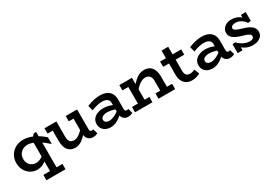

<svg xmlns="http://www.w3.org/2000/svg" viewBox="51 -1631 4124 2877"><g transform="rotate(-30 2112.5 -192.0)"><path d="M263 14Q200 14 148.5 -17.5Q97 -49 66.5 -104.5Q36 -160 36 -230Q36 -287 56.5 -333.5Q77 -380 112.5 -413.5Q148 -447 196 -465Q244 -483 299 -483Q349 -483 397.5 -469Q446 -455 490.5 -432Q535 -409 573 -382Q611 -355 640 -327V-212Q610 -240 571 -270.5Q532 -301 489 -327Q446 -353 402 -369.5Q358 -386 320 -386Q285 -386 255 -375Q225 -364 203 -343Q181 -322 168.5 -294Q156 -266 156 -230Q156 -188 174 -154.5Q192 -121 224.5 -102Q257 -83 300 -83Q333 -84 367.5 -98.5Q402 -113 435 -144.5Q468 -176 495 -226V-140Q469 -94 434.5 -59.5Q400 -25 357.5 -5.5Q315 14 263 14ZM299 218V126H629V218ZM414 210V-403L485 -486H527V210Z M921 14Q881 14 849.5 0Q818 -14 796.5 -40.5Q775 -67 763.5 -108Q752 -149 752 -202V-471H868V-204Q868 -179 873 -159Q878 -139 888.5 -124Q899 -109 917 -101Q935 -93 962 -93Q986 -93 1011 -103.5Q1036 -114 1062 -134.5Q1088 -155 1114.5 -184.5Q1141 -214 1167 -251V-160Q1135 -118 1105 -85.5Q1075 -53 1045.5 -31Q1016 -9 985.5 2.5Q955 14 921 14ZM663 -379V-471H847V-379ZM1231 10Q1196 10 1169.5 -5Q1143 -20 1127.5 -49Q1112 -78 1112 -119V-471H1227V-129Q1227 -106 1236.5 -96Q1246 -86 1258 -86Q1268 -86 1275 -88Q1282 -90 1287 -93L1312 -10Q1299 -3 1277.5 3.5Q1256 10 1231 10ZM1030 -379V-471H1212V-379Z M1834 8Q1804 8 1779 -7Q1754 -22 1739.5 -51Q1725 -80 1725 -121V-299Q1725 -330 1709 -349.5Q1693 -369 1666 -377.5Q1639 -386 1606 -386Q1565 -386 1518 -374.5Q1471 -363 1422 -344L1399 -432Q1455 -456 1512 -469.5Q1569 -483 1621 -483Q1690 -483 1737.5 -461Q1785 -439 1809.5 -397Q1834 -355 1834 -294V-131Q1834 -108 1843 -98Q1852 -88 1866 -88Q1875 -88 1882.5 -90.5Q1890 -93 1895 -95L1918 -12Q1907 -6 1884.5 1Q1862 8 1834 8ZM1534 14Q1490 14 1452.5 -3Q1415 -20 1392.5 -53.5Q1370 -87 1370 -137Q1371 -188 1399.5 -222.5Q1428 -257 1473.5 -274.5Q1519 -292 1568 -292Q1628 -292 1671.5 -278.5Q1715 -265 1761 -243V-170Q1708 -194 1665.5 -201.5Q1623 -209 1590 -209Q1562 -209 1538 -201.5Q1514 -194 1499 -179Q1484 -164 1484 -141Q1484 -121 1495.5 -107.5Q1507 -94 1525.5 -88Q1544 -82 1565 -82Q1588 -82 1619.5 -92Q1651 -102 1687.5 -123.5Q1724 -145 1761 -179L1759 -102Q1724 -67 1687 -40.5Q1650 -14 1612 0Q1574 14 1534 14Z M2447 0V-266Q2447 -291 2440.5 -311Q2434 -331 2421.5 -345.5Q2409 -360 2390 -367.5Q2371 -375 2347 -375Q2321 -375 2294.5 -364.5Q2268 -354 2241 -334Q2214 -314 2187.5 -284.5Q2161 -255 2134 -218V-310Q2166 -352 2196.5 -384Q2227 -416 2257.5 -438.5Q2288 -461 2320 -472Q2352 -483 2389 -483Q2430 -483 2462.5 -469.5Q2495 -456 2517 -429Q2539 -402 2551 -362Q2563 -322 2563 -268V0ZM1958 0V-92H2259V0ZM2060 0V-471H2176V0ZM1958 -379V-471H2150V-379ZM2364 0V-92H2652V0Z M2940 14Q2887 14 2847 -9.5Q2807 -33 2785.5 -77Q2764 -121 2764 -182V-602H2879V-181Q2879 -150 2889 -129Q2899 -108 2917 -98Q2935 -88 2959 -88Q2984 -88 3006 -94Q3028 -100 3047 -109L3081 -24Q3057 -9 3022 2.5Q2987 14 2940 14ZM2663 -379V-471H3028V-379Z M3596 8Q3566 8 3541 -7Q3516 -22 3501.5 -51Q3487 -80 3487 -121V-299Q3487 -330 3471 -349.5Q3455 -369 3428 -377.5Q3401 -386 3368 -386Q3327 -386 3280 -374.5Q3233 -363 3184 -344L3161 -432Q3217 -456 3274 -469.5Q3331 -483 3383 -483Q3452 -483 3499.5 -461Q3547 -439 3571.5 -397Q3596 -355 3596 -294V-131Q3596 -108 3605 -98Q3614 -88 3628 -88Q3637 -88 3644.5 -90.5Q3652 -93 3657 -95L3680 -12Q3669 -6 3646.5 1Q3624 8 3596 8ZM3296 14Q3252 14 3214.5 -3Q3177 -20 3154.5 -53.5Q3132 -87 3132 -137Q3133 -188 3161.5 -222.5Q3190 -257 3235.5 -274.5Q3281 -292 3330 -292Q3390 -292 3433.5 -278.5Q3477 -265 3523 -243V-170Q3470 -194 3427.5 -201.5Q3385 -209 3352 -209Q3324 -209 3300 -201.5Q3276 -194 3261 -179Q3246 -164 3246 -141Q3246 -121 3257.5 -107.5Q3269 -94 3287.5 -88Q3306 -82 3327 -82Q3350 -82 3381.5 -92Q3413 -102 3449.5 -123.5Q3486 -145 3523 -179L3521 -102Q3486 -67 3449 -40.5Q3412 -14 3374 0Q3336 14 3296 14Z M3996 14Q3962 14 3928.5 6Q3895 -2 3865.5 -17.5Q3836 -33 3811 -55Q3786 -77 3768 -105L3817 -106V1H3733V-153L3782 -157Q3804 -132 3837 -109.5Q3870 -87 3907.5 -73.5Q3945 -60 3979 -60Q4003 -60 4019 -65.5Q4035 -71 4044 -82Q4053 -93 4053 -108Q4053 -121 4045.5 -132Q4038 -143 4022 -152.5Q4006 -162 3980.5 -171.5Q3955 -181 3918 -190Q3862 -206 3820.5 -226.5Q3779 -247 3756 -276.5Q3733 -306 3733 -348Q3733 -386 3754 -416.5Q3775 -447 3812 -465.5Q3849 -484 3900 -484Q3944 -484 3983.5 -470.5Q4023 -457 4054.5 -431Q4086 -405 4106 -367L4062 -366V-471H4145V-318L4095 -313Q4076 -343 4049 -365Q4022 -387 3991.5 -398.5Q3961 -410 3930 -410Q3907 -410 3888.5 -404Q3870 -398 3859.5 -387Q3849 -376 3849 -361Q3849 -348 3857 -338Q3865 -328 3881.5 -319Q3898 -310 3922.5 -301Q3947 -292 3980 -283Q4035 -268 4078 -246.5Q4121 -225 4145 -194Q4169 -163 4169 -118Q4169 -78 4146 -48.5Q4123 -19 4084 -2.5Q4045 14 3996 14Z"/></g></svg>

Font: BioRhyme SemiBold
Style: Regular
Weight: 600
Designer: Aoife Mooney
Foundry: Aoife Mooney Type
Version: Version 1.600;gftools[0.9.33]